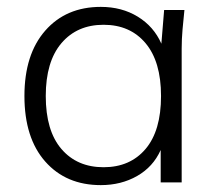

<svg xmlns="http://www.w3.org/2000/svg" viewBox="-20 -530 631 558"><path d="M273 8Q172 8 111.5 -60.5Q51 -129 51 -251Q51 -372 111.5 -441Q172 -510 273 -510Q334 -510 380.5 -481.5Q427 -453 449 -403L457 -501H516Q513 -473 510.5 -444.5Q508 -416 508 -389V0H447V-94Q425 -45 378.5 -18.5Q332 8 273 8ZM281 -44Q358 -44 403 -97Q448 -150 448 -251Q448 -351 403 -404.5Q358 -458 281 -458Q204 -458 158.5 -404.5Q113 -351 113 -251Q113 -150 158.5 -97Q204 -44 281 -44Z"/></svg>

Font: Mulish Light
Style: Regular
Weight: 300
Designer: Vernon Adams
Foundry: Vernon Adams
Version: Version 3.603; ttfautohint (v1.8.3)